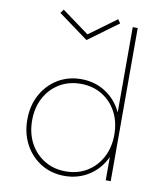

<svg xmlns="http://www.w3.org/2000/svg" viewBox="-96 -968 907 1063"><g transform="rotate(10 357.0 -437.0)"><path d="M338.5 16Q415 16 476 -23.2Q537 -62.5 568.5 -131V0H596.5V-861H568.5V-381Q537 -449.5 476 -488.8Q415 -528 338.5 -528Q265.5 -528 207.5 -492.8Q149.5 -457.5 116 -396.2Q82.5 -335 82.5 -256Q82.5 -177.5 116 -116Q149.5 -54.5 207.5 -19.2Q265.5 16 338.5 16ZM340.5 -10Q273.5 -10 221.2 -41.8Q169 -73.5 139.2 -129Q109.5 -184.5 109.5 -256Q109.5 -328 139.2 -383.5Q169 -439 221.2 -470.5Q273.5 -502 340.5 -502Q408 -502 460.2 -470.5Q512.5 -439 542 -383.5Q571.5 -328 571.5 -256Q571.5 -184.5 541.8 -128.8Q512 -73 460 -41.5Q408 -10 340.5 -10ZM328.5 -746 496.5 -869 481.5 -890 328.5 -778 175.5 -890 160.5 -869Z"/></g></svg>

Font: Spartan Thin
Style: Regular
Weight: 100
Designer: Matt Bailey, Mirko Velimirovic
Foundry: Matt Bailey
Version: Version 1.003; ttfautohint (v1.8.3)